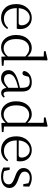

<svg xmlns="http://www.w3.org/2000/svg" viewBox="1238 -2080 856 3371"><g transform="rotate(90 1665.5 -395.0)"><path d="M124 -295.9 377.9 -294.9Q404.3 -294.9 414.6 -308.1Q424.8 -321.3 424.8 -347.7Q424.8 -405.3 387.2 -447.8Q349.6 -490.2 289.1 -490.2Q225.6 -490.2 178.2 -438Q130.9 -385.7 124 -295.9ZM484.4 -261.7H123Q124 -149.4 175.8 -92.8Q227.5 -36.1 310.5 -36.1Q405.3 -36.1 469.7 -110.4L489.3 -95.7Q459 -43.9 407.7 -15.1Q356.4 13.7 293 13.7Q187.5 13.7 119.6 -56.6Q51.8 -127 51.8 -253.9Q51.8 -374 122.6 -449.7Q193.4 -525.4 293 -525.4Q381.8 -525.4 436.5 -468.8Q491.2 -412.1 491.2 -322.3Q491.2 -282.2 484.4 -261.7Z M971.7 -105.5V-413.1Q901.4 -480.5 835 -480.5Q760.7 -480.5 713.4 -423.3Q666 -366.2 666 -252Q666 -143.6 711.4 -87.4Q756.8 -31.2 831.1 -31.2Q908.2 -31.2 971.7 -105.5ZM1038.1 -38.1 1135.7 -29.3V0L975.6 8.8L972.7 -68.4Q908.2 13.7 812.5 13.7Q715.8 13.7 655.3 -60.1Q594.7 -133.8 594.7 -250Q594.7 -374 659.7 -449.7Q724.6 -525.4 825.2 -525.4Q908.2 -525.4 972.7 -450.2V-734.4L878.9 -739.3V-768.6L1026.4 -802.7L1041 -794.9L1038.1 -642.6Z M1522.5 -115.2V-287.1Q1464.8 -273.4 1399.4 -251Q1281.2 -204.1 1281.2 -127.9Q1281.2 -84 1307.1 -61Q1333 -38.1 1377 -38.1Q1411.1 -38.1 1441.9 -54.7Q1472.7 -71.3 1522.5 -115.2ZM1677.7 -51.8 1694.3 -34.2Q1662.1 11.7 1612.3 11.7Q1575.2 11.7 1552.2 -12.7Q1529.3 -37.1 1524.4 -81.1Q1473.6 -28.3 1437.5 -7.3Q1401.4 13.7 1351.6 13.7Q1291 13.7 1251.5 -20.5Q1211.9 -54.7 1211.9 -117.2Q1211.9 -170.9 1250.5 -209Q1289.1 -247.1 1383.8 -280.3Q1451.2 -301.8 1522.5 -317.4V-349.6Q1522.5 -430.7 1496.6 -460.4Q1470.7 -490.2 1409.2 -490.2Q1374 -490.2 1330.1 -473.6L1309.6 -402.3Q1299.8 -362.3 1265.6 -362.3Q1229.5 -362.3 1226.6 -396.5Q1242.2 -458 1294.4 -491.7Q1346.7 -525.4 1423.8 -525.4Q1507.8 -525.4 1547.9 -483.9Q1587.9 -442.4 1587.9 -349.6V-112.3Q1587.9 -66.4 1599.1 -47.9Q1610.4 -29.3 1633.8 -29.3Q1655.3 -29.3 1677.7 -51.8Z M2135.7 -105.5V-413.1Q2065.4 -480.5 1999 -480.5Q1924.8 -480.5 1877.4 -423.3Q1830.1 -366.2 1830.1 -252Q1830.1 -143.6 1875.5 -87.4Q1920.9 -31.2 1995.1 -31.2Q2072.3 -31.2 2135.7 -105.5ZM2202.1 -38.1 2299.8 -29.3V0L2139.6 8.8L2136.7 -68.4Q2072.3 13.7 1976.6 13.7Q1879.9 13.7 1819.3 -60.1Q1758.8 -133.8 1758.8 -250Q1758.8 -374 1823.7 -449.7Q1888.7 -525.4 1989.3 -525.4Q2072.3 -525.4 2136.7 -450.2V-734.4L2043 -739.3V-768.6L2190.4 -802.7L2205.1 -794.9L2202.1 -642.6Z M2446.3 -295.9 2700.2 -294.9Q2726.6 -294.9 2736.8 -308.1Q2747.1 -321.3 2747.1 -347.7Q2747.1 -405.3 2709.5 -447.8Q2671.9 -490.2 2611.3 -490.2Q2547.9 -490.2 2500.5 -438Q2453.1 -385.7 2446.3 -295.9ZM2806.6 -261.7H2445.3Q2446.3 -149.4 2498 -92.8Q2549.8 -36.1 2632.8 -36.1Q2727.5 -36.1 2792 -110.4L2811.5 -95.7Q2781.2 -43.9 2730 -15.1Q2678.7 13.7 2615.2 13.7Q2509.8 13.7 2441.9 -56.6Q2374 -127 2374 -253.9Q2374 -374 2444.8 -449.7Q2515.6 -525.4 2615.2 -525.4Q2704.1 -525.4 2758.8 -468.8Q2813.5 -412.1 2813.5 -322.3Q2813.5 -282.2 2806.6 -261.7Z M3097.7 -298.8 3140.6 -284.2Q3215.8 -255.9 3248.5 -220.2Q3281.2 -184.6 3281.2 -133.8Q3281.2 -70.3 3229.5 -28.3Q3177.7 13.7 3082 13.7Q3002 13.7 2922.9 -24.4L2919.9 -137.7H2961.9L2983.4 -42Q3025.4 -22.5 3083 -22.5Q3148.4 -22.5 3182.6 -48.8Q3216.8 -75.2 3216.8 -118.2Q3216.8 -154.3 3192.9 -176.8Q3168.9 -199.2 3110.4 -220.7L3061.5 -239.3Q2997.1 -262.7 2963.9 -296.4Q2930.7 -330.1 2930.7 -381.8Q2930.7 -443.4 2978 -484.4Q3025.4 -525.4 3109.4 -525.4Q3185.5 -525.4 3256.8 -481.4L3253.9 -376H3213.9L3198.2 -464.8Q3152.3 -490.2 3108.4 -490.2Q3052.7 -490.2 3023.4 -465.8Q2994.1 -441.4 2994.1 -401.4Q2994.1 -364.3 3017.6 -342.3Q3041 -320.3 3097.7 -298.8Z"/></g></svg>

Font: Bpmf Zihi Serif Light
Style: Light
Weight: 300
Foundry: But Ko
Version: Version 1.320